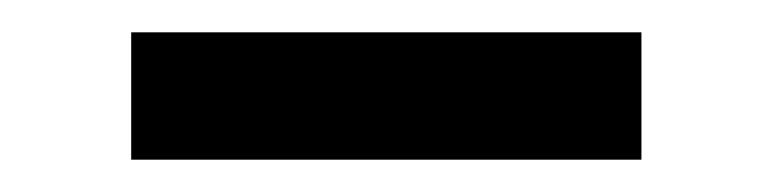

<svg xmlns="http://www.w3.org/2000/svg" viewBox="-20 -363 482 120"><path d="M380.9 -342.8V-263.2H62V-342.8Z"/></svg>

Font: Inter 24pt
Style: Regular
Weight: 400
Designer: Rasmus Andersson
Foundry: rsms
Version: Version 4.001;git-66647c0bb